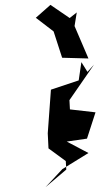

<svg xmlns="http://www.w3.org/2000/svg" viewBox="-20 -746 412 788"><path d="M266 -672 187 -726 127 -673 200 -617 235 -509 343 -506 286 -639 295 -695ZM339 -451 314 -491 303 -416 189 -378 176 -199 179 -137 250 -85 252 -50 167 22 236 -52 343 -118 254 -165 337 -177 372 -285 267 -297 265 -335 366 -481Z"/></svg>

Font: Charger Distortion
Style: 2It
Weight: 400
Designer: Jasper
Foundry: Cannot Into Space Fonts
Version: Version 0.98